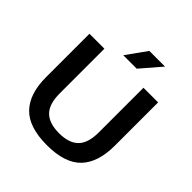

<svg xmlns="http://www.w3.org/2000/svg" viewBox="-245 -1129 1321 1321"><g transform="rotate(45 415.0 -469.0)"><path d="M416.5 9.5Q240.5 9.5 160.8 -73.2Q81 -156 81 -318V-740H226.5V-305.5Q226.5 -202 273.2 -155Q320 -108 416.5 -108Q513 -108 559.8 -155Q606.5 -202 606.5 -305.5V-740H749V-318Q749 -156 669.8 -73.2Q590.5 9.5 416.5 9.5ZM350 -800 456 -948H608.5L481 -800Z"/></g></svg>

Font: Encode Sans Exp SmBold
Style: Regular
Weight: 600
Width: 7
Designer: Multiple Designers
Foundry: Impallari Type
Version: Version 3.002; ttfautohint (v1.8.3) -l 8 -r 50 -G 200 -x 14 